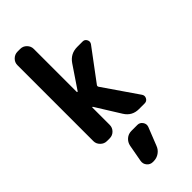

<svg xmlns="http://www.w3.org/2000/svg" viewBox="-319 -804 1138 1138"><g transform="rotate(-45 250.0 -235.0)"><path d="M448.2 -46.9Q458 -32.2 449.7 -16.1Q441.4 0 422.9 0H375Q318.4 0 288.1 -47.9L191.4 -203.1Q190.4 -204.1 188.5 -204.1Q186.5 -204.1 186.5 -202.1V-56.6Q186.5 -33.2 169.9 -16.6Q153.3 0 129.9 0H107.4Q84 0 66.9 -17.1Q49.8 -34.2 49.8 -56.6V-693.4Q49.8 -716.8 66.9 -733.4Q84 -750 107.4 -750H129.9Q153.3 -750 169.9 -732.9Q186.5 -715.8 186.5 -693.4V-333Q186.5 -331.1 189 -330.1Q191.4 -329.1 192.4 -331.1L288.1 -472.7Q320.3 -519.5 377 -519.5H422.9Q439.5 -519.5 447.8 -503.9Q456.1 -488.3 446.3 -473.6L299.8 -277.3Q294.9 -270.5 299.8 -262.7ZM302.7 59.6Q322.3 59.6 334.5 76.7Q346.7 93.8 339.8 113.3L294.9 226.6Q286.1 251 265.1 265.6Q244.1 280.3 217.8 280.3H211.9Q189.5 280.3 175.3 263.2Q161.1 246.1 165 223.6L184.6 116.2Q189.5 91.8 208 75.7Q226.6 59.6 252 59.6Z"/></g></svg>

Font: Rounded Mgen+ 1mn bold
Style: Bold
Weight: 700
Designer: [Source Han Sans]
Ryoko NISHIZUKA  (kana & ideographs); Paul D. Hunt (Latin, Greek & Cyrillic); Wenlong ZHANG  (bopomofo
Version: Version 1.059.20150602